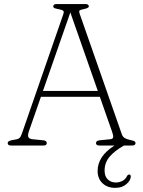

<svg xmlns="http://www.w3.org/2000/svg" viewBox="-20 -720 706 950"><path d="M211.5 -12Q211.5 0 194.5 0H35Q18 0 18 -12Q18 -22 37 -26L60.5 -30.5Q75 -33 80.5 -42Q86 -51 92.5 -71L293 -649Q297.5 -662 293.5 -666.2Q289.5 -670.5 273.5 -674Q259 -676.5 251.2 -679.2Q243.5 -682 243.5 -688Q243.5 -700 260.5 -700H402.5Q419.5 -700 419.5 -688Q419.5 -679.5 390 -674Q377.5 -671.5 373.8 -668.2Q370 -665 373.5 -654L583 -55Q587.5 -42.5 598 -36.5Q608.5 -30.5 627.5 -26.5Q641 -24 645.8 -20.8Q650.5 -17.5 650.5 -12Q650.5 0 633.5 0H593.5Q546.5 26.5 522 55.8Q497.5 85 497.5 124Q497.5 153.5 513.8 168.2Q530 183 552.5 183Q569 183 584.5 175.8Q600 168.5 608 152Q612.5 143.5 619 143.5Q627.5 143.5 627 154.5Q626 173.5 605 191.5Q584 209.5 550 209.5Q511 209.5 487 186.5Q463 163.5 463 126Q463 52.5 546.5 0H472Q455 0 455 -12Q455 -24.5 474 -26L525 -31Q538 -32 539.8 -40.5Q541.5 -49 535 -67L474 -241H182.5L123.5 -72Q116.5 -52 120 -42.5Q123.5 -33 141.5 -31L192.5 -26Q211.5 -24.5 211.5 -12ZM192.5 -270H464L328 -658.5Z"/></svg>

Font: Fraunces 9pt S100 Thin
Style: Regular
Weight: 100
Version: Version 1.000; ttfautohint (v1.8.3)